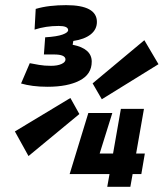

<svg xmlns="http://www.w3.org/2000/svg" viewBox="-20 -723 633 743"><path d="M395 0 403.8 -49.3H249L250 -50.8L321.8 -285.6H414.6L365.7 -128.9H417.5L447.8 -301.8H537.1L506.8 -128.9H540.5L526.9 -49.3H493.2L484.4 0ZM164.1 -387.2Q132.8 -387.2 107.2 -390.6Q81.5 -394 61.5 -399.9L95.2 -478.5Q110.8 -475.6 131.1 -471.9Q151.4 -468.3 177.7 -468.3Q202.1 -468.3 217.8 -475.3Q233.4 -482.4 233.4 -492.7Q233.4 -512.2 189 -512.2H149.9L154.8 -578.6Q201.2 -581.5 222.4 -589.4Q243.7 -597.2 243.7 -606.4Q243.7 -622.6 207 -622.6Q157.2 -622.6 113.8 -608.4L118.2 -688.5Q144.5 -696.3 174.1 -699.7Q203.6 -703.1 235.8 -703.1Q355 -703.1 355 -638.2Q355 -608.9 330.8 -589.8Q306.6 -570.8 263.7 -564.5L261.2 -549.8Q335 -535.2 335 -484.4Q335 -435.5 288.3 -411.4Q241.7 -387.2 164.1 -387.2ZM374 -338.9 338.4 -400.4 538.6 -567.4 593.3 -474.6ZM90.3 -119.1 37.6 -214.4 252.4 -343.8 287.1 -281.7Z"/></svg>

Font: CaskaydiaCove NFP SemiBold
Style: Italic
Weight: 600
Italic angle: -10°
Designer: Aaron Bell
Foundry: Saja Typeworks
Version: Version 2111.001; VTT 6.35;Nerd Fonts 3.1.1